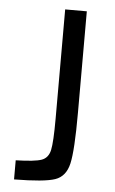

<svg xmlns="http://www.w3.org/2000/svg" viewBox="-51 -724 457 760"><g transform="rotate(5 177.5 -344.0)"><path d="M177 -254V-688H263V-284Q263 -136 251 -83Q239 -30 196.5 -15.5Q154 -1 34 0V-76Q110 -78 136.5 -87.5Q163 -97 170 -129Q177 -161 177 -254Z"/></g></svg>

Font: Source Han Sans & Saira Hybrid
Style: Regular
Weight: 400
Designer: Ryoko NISHIZUKA 西塚涼子 (kana & ideographs); Paul D. Hunt (Latin, Greek & Cyrillic); Wenlong ZHANG 张文龙 (bopomofo); Sandoll 
Foundry: Adobe Systems Incorporated
Version: Version 1.00;August 2, 2021;FontCreator 13.0.0.2675 64-bit